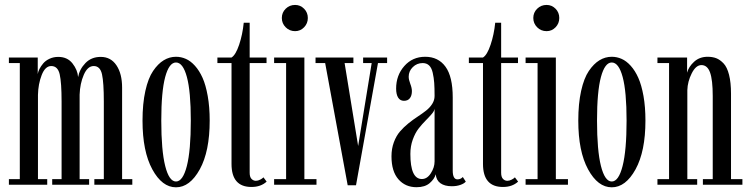

<svg xmlns="http://www.w3.org/2000/svg" viewBox="-20 -760 3090 790"><path d="M16.6 0V-22.9H61.5V-500.5H16.6V-523.4H135.3V-455.1Q136.7 -464.8 142.3 -476.1Q147.9 -487.3 157.7 -499Q167.5 -510.7 183.8 -518.3Q200.2 -525.9 219.7 -525.9Q257.3 -525.9 278.3 -499Q299.3 -472.2 301.3 -442.9Q307.1 -475.1 331.5 -500.5Q356 -525.9 394.5 -525.9Q436 -525.9 459.2 -491.2Q482.4 -456.5 482.4 -399.9V-22.9H524.4V0H368.2V-22.9H407.2V-341.8Q407.2 -420.4 399.7 -454.3Q392.1 -488.3 365.7 -488.3Q340.3 -488.3 324.7 -452.1Q309.1 -416 307.6 -370.6V-22.9H346.7V0H194.8V-22.9H233.4V-341.8Q233.4 -420.4 225.6 -454.3Q217.8 -488.3 190.9 -488.3Q166 -488.3 151.6 -451.4Q137.2 -414.6 136.2 -369.6V-22.9H174.3V0Z M566.4 -263.7Q566.4 -333.5 578.1 -386Q589.8 -438.5 609.9 -468Q629.9 -497.6 653.6 -512Q677.2 -526.4 704.1 -526.4Q725.1 -526.4 744.6 -517.8Q764.2 -509.3 782.2 -489.3Q800.3 -469.2 813.5 -439.7Q826.7 -410.2 834.7 -365Q842.8 -319.8 842.8 -263.7Q842.8 -137.2 802 -63.2Q761.2 10.7 704.1 10.7Q647 10.7 606.7 -63.2Q566.4 -137.2 566.4 -263.7ZM765.1 -263.7Q765.1 -383.3 749 -443.1Q732.9 -502.9 704.1 -502.9Q675.8 -502.9 659.7 -443.1Q643.6 -383.3 643.6 -263.7Q643.6 -141.1 659.7 -77.1Q675.8 -13.2 704.1 -13.2Q732.4 -13.2 748.8 -76.9Q765.1 -140.6 765.1 -263.7Z M1014.6 9.3Q932.6 9.3 932.6 -85.4V-500.5H874.5V-523.4H932.6Q949.7 -533.7 963.9 -575.7Q978 -617.7 982.9 -666.5H1007.3V-523.4H1076.7V-500.5H1007.3V-49.3Q1007.3 -31.7 1014.9 -23.9Q1022.5 -16.1 1032.7 -16.1Q1041.5 -16.1 1050.5 -20.8Q1059.6 -25.4 1064 -30.3L1077.1 -12.7Q1053.2 9.3 1014.6 9.3Z M1194.3 -631.8Q1171.4 -631.8 1155.5 -647.7Q1139.6 -663.6 1139.6 -686Q1139.6 -708.5 1155.5 -724.1Q1171.4 -739.7 1194.3 -739.7Q1215.8 -739.7 1231.2 -724.1Q1246.6 -708.5 1246.6 -686Q1246.6 -663.6 1231.2 -647.7Q1215.8 -631.8 1194.3 -631.8ZM1107.9 0V-22.9H1157.2V-500.5H1107.9V-523.4H1232.4V-22.9H1282.2V0Z M1410.6 2.4 1317.9 -500.5H1278.3V-523.4H1434.1V-500.5H1397.9L1453.6 -159.2L1509.3 -500.5H1474.1V-523.4H1572.8V-500.5H1535.2L1444.8 2.4Z M1693.8 10.3Q1647.9 10.3 1619.4 -22.2Q1590.8 -54.7 1590.8 -116.7Q1590.8 -148.4 1600.6 -174.8Q1610.4 -201.2 1626 -219.2Q1641.6 -237.3 1660.4 -252.4Q1679.2 -267.6 1698.2 -280Q1717.3 -292.5 1732.9 -304.7Q1748.5 -316.9 1758.3 -332.3Q1768.1 -347.7 1768.1 -365.2Q1768.1 -398.4 1766.6 -419.2Q1765.1 -439.9 1760.5 -460.4Q1755.9 -481 1745.6 -490.7Q1735.4 -500.5 1719.2 -500.5Q1695.3 -500.5 1678.5 -483.9Q1661.6 -467.3 1661.6 -444.3Q1661.6 -432.1 1668.2 -415Q1674.8 -397.9 1674.8 -385.3Q1674.8 -366.7 1666.5 -356Q1658.2 -345.2 1642.1 -345.2Q1626.5 -345.2 1618.2 -358.4Q1609.9 -371.6 1609.9 -395.5Q1609.9 -450.2 1643.6 -488.3Q1677.2 -526.4 1729.5 -526.4Q1783.2 -526.4 1813 -485.6Q1842.8 -444.8 1842.8 -358.9V-58.1Q1842.8 -22 1862.3 -22Q1875.5 -22 1884.3 -31.7L1896.5 -12.7Q1890.1 -4.9 1874.5 0.7Q1858.9 6.3 1838.9 6.3Q1809.6 6.3 1792.2 -6.1Q1774.9 -18.6 1772.9 -43Q1767.6 -23.4 1748 -6.6Q1728.5 10.3 1693.8 10.3ZM1715.8 -23.4Q1737.8 -23.4 1752.9 -47.4Q1768.1 -71.3 1768.1 -95.7V-313Q1767.1 -303.2 1756.3 -290.8Q1745.6 -278.3 1731.2 -263.9Q1716.8 -249.5 1702.6 -231.4Q1688.5 -213.4 1678.5 -186Q1668.5 -158.7 1668.5 -126.5Q1668.5 -23.4 1715.8 -23.4Z M2049.3 9.3Q1967.3 9.3 1967.3 -85.4V-500.5H1909.2V-523.4H1967.3Q1984.4 -533.7 1998.5 -575.7Q2012.7 -617.7 2017.6 -666.5H2042V-523.4H2111.3V-500.5H2042V-49.3Q2042 -31.7 2049.6 -23.9Q2057.1 -16.1 2067.4 -16.1Q2076.2 -16.1 2085.2 -20.8Q2094.2 -25.4 2098.6 -30.3L2111.8 -12.7Q2087.9 9.3 2049.3 9.3Z M2229 -631.8Q2206.1 -631.8 2190.2 -647.7Q2174.3 -663.6 2174.3 -686Q2174.3 -708.5 2190.2 -724.1Q2206.1 -739.7 2229 -739.7Q2250.5 -739.7 2265.9 -724.1Q2281.2 -708.5 2281.2 -686Q2281.2 -663.6 2265.9 -647.7Q2250.5 -631.8 2229 -631.8ZM2142.6 0V-22.9H2191.9V-500.5H2142.6V-523.4H2267.1V-22.9H2316.9V0Z M2359.4 -263.7Q2359.4 -333.5 2371.1 -386Q2382.8 -438.5 2402.8 -468Q2422.9 -497.6 2446.5 -512Q2470.2 -526.4 2497.1 -526.4Q2518.1 -526.4 2537.6 -517.8Q2557.1 -509.3 2575.2 -489.3Q2593.3 -469.2 2606.4 -439.7Q2619.6 -410.2 2627.7 -365Q2635.7 -319.8 2635.7 -263.7Q2635.7 -137.2 2595 -63.2Q2554.2 10.7 2497.1 10.7Q2439.9 10.7 2399.7 -63.2Q2359.4 -137.2 2359.4 -263.7ZM2558.1 -263.7Q2558.1 -383.3 2542 -443.1Q2525.9 -502.9 2497.1 -502.9Q2468.8 -502.9 2452.6 -443.1Q2436.5 -383.3 2436.5 -263.7Q2436.5 -141.1 2452.6 -77.1Q2468.8 -13.2 2497.1 -13.2Q2525.4 -13.2 2541.7 -76.9Q2558.1 -140.6 2558.1 -263.7Z M2685.1 0V-22.9H2732.9V-500.5H2685.1V-523.4H2807.1V-460.9Q2813.5 -485.4 2835.9 -505.9Q2858.4 -526.4 2891.6 -526.4Q2911.6 -526.4 2927 -520.5Q2942.4 -514.6 2957 -499.3Q2971.7 -483.9 2979.7 -452.4Q2987.8 -420.9 2987.8 -374.5V-22.9H3034.7V0H2872.1V-22.9H2912.6V-364.7Q2912.6 -431.2 2901.6 -461.7Q2890.6 -492.2 2866.2 -492.2Q2843.3 -492.2 2826.2 -458.3Q2809.1 -424.3 2808.1 -389.2V-22.9H2848.6V0Z"/></svg>

Font: Imbue
Style: Regular
Weight: 400
Designer: Tyler Finck
Foundry: Etcetera Type Company
Version: Version 0.910